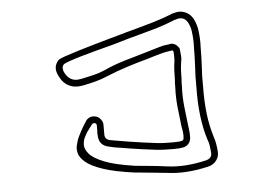

<svg xmlns="http://www.w3.org/2000/svg" viewBox="-48 -740 1096 775"><g transform="rotate(-5 500.0 -352.5)"><path d="M251 -194Q253 -201 261 -217Q269 -233 278.5 -249Q288 -265 293 -272Q309 -290 332 -284Q342 -282 350.5 -272Q359 -262 360 -251V-209Q360 -188 382 -184Q393 -182 405 -180Q417 -178 429 -176L459 -171Q486 -167 513 -163Q540 -159 567 -156Q584 -154 601 -153.5Q618 -153 635 -153Q649 -153 660 -154Q671 -155 675 -159Q678 -164 678 -175.5Q678 -187 676 -199L673 -215Q668 -254 664 -294.5Q660 -335 662 -375Q662 -382 662 -389Q662 -396 663 -403Q663 -423 664 -442.5Q665 -462 668 -481Q669 -494 668 -510L667 -520Q667 -520 665 -521.5Q663 -523 661 -523L651 -521Q644 -520 637 -519Q630 -518 623 -516Q607 -512 591 -507Q575 -502 558 -497Q517 -486 475 -472.5Q433 -459 392 -442Q369 -432 344.5 -425.5Q320 -419 295 -414L289 -413Q258 -407 233.5 -419.5Q209 -432 195 -463Q178 -498 202 -524Q207 -529 230 -537Q253 -545 286 -555Q319 -565 353.5 -575Q388 -585 415 -592.5Q442 -600 453 -603Q470 -608 486 -612.5Q502 -617 518 -621Q555 -631 592.5 -642Q630 -653 666 -667Q673 -671 680 -672Q708 -681 731 -670Q754 -659 765 -632Q768 -624 771 -614.5Q774 -605 775 -595Q780 -559 778 -524Q778 -506 777.5 -487.5Q777 -469 776 -449L774 -409V-370Q773 -306 779 -256Q785 -206 799 -161Q804 -147 806.5 -132Q809 -117 810 -104Q813 -82 800.5 -65Q788 -48 766 -43Q676 -22 602 -32Q580 -34 558 -36.5Q536 -39 513 -41Q503 -42 492 -43Q481 -44 470 -45Q388 -56 341 -72Q294 -88 272.5 -106.5Q251 -125 246.5 -142.5Q242 -160 245.5 -174Q249 -188 251 -194ZM323 -258Q317 -258 314 -254Q307 -245 301.5 -237.5Q296 -230 291 -223Q289 -219 282 -206.5Q275 -194 274 -176Q273 -158 289 -138.5Q305 -119 348 -101.5Q391 -84 473 -72Q484 -71 494.5 -70Q505 -69 516 -68Q539 -66 561 -63.5Q583 -61 605 -58Q675 -49 760 -69Q786 -76 783 -100Q782 -114 780 -127Q778 -140 773 -152Q744 -242 747 -371V-409L749 -450Q750 -470 750.5 -488.5Q751 -507 751 -524Q753 -559 748 -593Q747 -605 740 -622Q724 -659 688 -646Q685 -645 682 -644.5Q679 -644 676 -642Q639 -627 601 -616Q563 -605 525 -595Q509 -591 493 -586.5Q477 -582 461 -577Q449 -573 422.5 -566Q396 -559 363.5 -550.5Q331 -542 300 -533Q269 -524 247.5 -516.5Q226 -509 222 -505Q215 -498 216 -489Q217 -480 219 -475Q240 -431 283 -440L290 -441Q313 -446 336.5 -451.5Q360 -457 381 -466Q422 -485 465.5 -498Q509 -511 551 -523Q567 -528 583 -532.5Q599 -537 615 -542Q632 -547 648 -548L658 -550Q666 -551 673 -547.5Q680 -544 682 -542Q685 -539 689.5 -534Q694 -529 694 -521L695 -512Q696 -503 696.5 -494.5Q697 -486 695 -477Q692 -458 691 -440Q690 -422 690 -403Q689 -396 689 -388.5Q689 -381 689 -374Q687 -335 691 -295.5Q695 -256 700 -218L702 -202Q705 -181 704 -166Q703 -151 695 -142Q686 -131 670.5 -128.5Q655 -126 635 -126Q618 -126 600 -126.5Q582 -127 564 -129Q536 -132 509 -136Q482 -140 455 -144L425 -149Q399 -152 376 -158Q333 -166 333 -209Q332 -214 332.5 -218.5Q333 -223 333 -228V-251Q331 -256 326 -258Z"/></g></svg>

Font: Shizuru
Style: Regular
Weight: 400
Version: Version 1.000